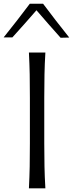

<svg xmlns="http://www.w3.org/2000/svg" viewBox="-60 -1031 399 1051"><path d="M98.3 0H188.4Q184.6 -62.4 183.5 -120.1Q182.3 -177.8 182.3 -246.5V-495.5Q182.3 -565 183.5 -623Q184.6 -680.9 188.4 -743.5H98.3Q101.5 -680.9 102.6 -623Q103.6 -565 103.6 -495.5V-246.5Q103.6 -177.8 102.6 -120.1Q101.5 -62.4 98.3 0ZM271.7 -824.3 319.1 -825.5Q281.9 -871.8 246 -918.3Q210.2 -964.7 175.8 -1010.6H103.2Q68.9 -964.7 33 -918.7Q-2.8 -872.7 -40.1 -826.3H7.8Q41.9 -864 74.7 -900.8Q107.5 -937.6 139.6 -974.9Q171.7 -937.5 204.8 -899.8Q237.9 -862 271.7 -824.3Z"/></svg>

Font: Pinar-VF-FD
Style: Regular
Weight: 300
Designer: Amin Abedi
Version: Version 3.0